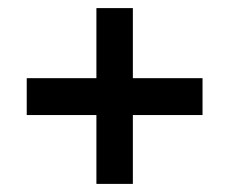

<svg xmlns="http://www.w3.org/2000/svg" viewBox="-20 -475 566 474"><path d="M218 -21V-191H46V-282H218V-455H308V-282H480V-191H308V-21Z"/></svg>

Font: Almarai Bold
Style: Regular
Weight: 700
Designer: Boutros International 2019
Foundry: Created by Boutros International 2019
Version: Version 1.10